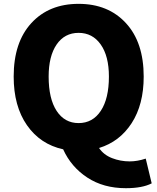

<svg xmlns="http://www.w3.org/2000/svg" viewBox="-20 -778 825 1008"><path d="M235.4 -376Q235.4 -259.8 277.3 -195.8Q319.3 -131.8 392.6 -131.8Q466.8 -131.8 509.3 -196.3Q551.8 -260.7 551.8 -376Q551.8 -483.4 508.8 -544.4Q465.8 -605.5 392.6 -605.5Q319.3 -605.5 277.3 -544.4Q235.4 -483.4 235.4 -376ZM745.1 54.7 776.4 184.6Q727.5 210 640.6 210Q523.4 210 438.5 154.3Q353.5 98.6 311.5 5.9Q191.4 -20.5 121.6 -120.6Q51.8 -220.7 51.8 -376Q51.8 -555.7 144.5 -656.7Q237.3 -757.8 392.6 -757.8Q547.9 -757.8 641.1 -656.7Q734.4 -555.7 734.4 -376Q734.4 -229.5 671.4 -131.8Q608.4 -34.2 500 -1Q524.4 35.2 568.4 52.2Q612.3 69.3 661.1 69.3Q701.2 69.3 745.1 54.7Z"/></svg>

Font: Gen Shin Gothic Heavy
Style: Bold
Weight: 900
Designer: [Source Han Sans]
Ryoko NISHIZUKA  (kana & ideographs); Paul D. Hunt (Latin, Greek & Cyrillic); Wenlong ZHANG  (bopomofo
Version: Version 1.002.20150607